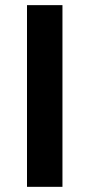

<svg xmlns="http://www.w3.org/2000/svg" viewBox="-20 -723 346 743"><path d="M84.5 -703.1V0H221.7V-703.1Z"/></svg>

Font: Faust Sans Bold
Style: Regular
Weight: 700
Designer: Andreas Faust
Version: Version 1.003;Glyphs 3.1.2 (3151)